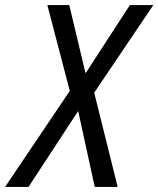

<svg xmlns="http://www.w3.org/2000/svg" viewBox="-76 -734 622 754"><path d="M198 -377 110 -714H196L260 -446L434 -714H526L294 -370L386 0H296L231 -298L36 0H-56Z"/></svg>

Font: Noto Sans UI Narrow
Style: Italic
Weight: 400
Width: 4
Italic angle: -12°
Designer: Monotype Design Team
Foundry: Monotype Imaging Inc.
Version: Version 1.001